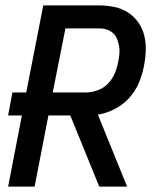

<svg xmlns="http://www.w3.org/2000/svg" viewBox="-20 -690 590 710"><path d="M108 0H10L61 -263H10L26 -348H77L140 -670H347Q376 -670 404 -664Q432 -658 454 -643.5Q476 -629 491.5 -607Q507 -585 513.5 -558.5Q520 -532 519 -503Q518 -474 512 -444Q506 -413 493 -382.5Q480 -352 457 -327Q434 -302 403.5 -286.5Q373 -271 342 -266L450 0H347L240 -263H159ZM175 -348H297Q318 -348 340.5 -356Q363 -364 379 -380.5Q395 -397 404 -418Q413 -439 417 -461Q420 -475 421.5 -490Q423 -505 420.5 -519Q418 -533 413 -545.5Q408 -558 398.5 -567Q389 -576 375.5 -580.5Q362 -585 347 -585H222Z"/></svg>

Font: Lode Dark
Style: Bold Italic
Weight: 700
Italic angle: -11°
Monospace: yes
Designer: Belleve Invis
Foundry: Belleve Invis
Version: Version 29.2.0; ttfautohint (v1.8.3)